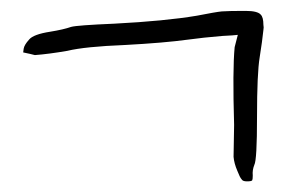

<svg xmlns="http://www.w3.org/2000/svg" viewBox="-20 -477 537 352"><path d="M386.7 -456.1Q401.4 -457 423.8 -457Q427.7 -457 430.7 -457Q452.1 -457 458 -450.2Q462.9 -445.3 462.9 -431.6Q463.9 -426.8 462.9 -421.9Q460.9 -402.3 456.1 -372.1Q451.2 -342.8 451.2 -262.7Q451.2 -183.6 446.3 -174.8Q442.4 -165 443.4 -155.3Q443.4 -148.4 442.4 -146.5Q441.4 -144.5 432.6 -144.5Q424.8 -144.5 422.9 -148.4Q419.9 -151.4 415 -164.1Q409.2 -177.7 408.2 -189.5Q408.2 -200.2 409.2 -248Q406.2 -349.6 410.2 -390.6Q412.1 -398.4 416 -413.1Q409.2 -412.1 387.7 -411.1Q352.5 -408.2 324.2 -404.3Q281.2 -398.4 209 -394.5Q135.7 -391.6 103.5 -383.8Q69.3 -377.9 43.9 -376Q37.1 -377.9 22.5 -380.9Q22.5 -381.8 23.4 -387.7Q24.4 -394.5 33.2 -404.3Q41 -414.1 72.3 -418.9Q96.7 -422.9 110.4 -427.7Q121.1 -430.7 189.5 -433.6Q283.2 -438.5 340.8 -448.2Q376 -455.1 386.7 -456.1Z"/></svg>

Font: Yahfie
Style: Heavy
Weight: 600
Designer: Joe Palazzolo
Foundry: jozolo LLC
Version: Version 001.000